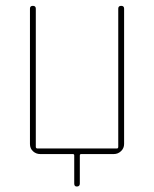

<svg xmlns="http://www.w3.org/2000/svg" viewBox="-20 -540 540 673"><path d="M121.1 0Q106.4 0 95.7 -9.8Q85 -19.5 85 -35.2V-509.8Q85 -519.5 95.2 -519.5Q105.5 -519.5 105.5 -509.8V-25.4Q105.5 -20.5 110.4 -19.5H389.6Q394.5 -19.5 394.5 -25.4V-509.8Q394.5 -519.5 404.8 -519.5Q415 -519.5 415 -509.8V-35.2Q415 -20.5 404.3 -10.3Q393.6 0 378.9 0H264.6Q259.8 0 259.8 4.9V103.5Q259.8 113.3 250 113.8Q240.2 114.3 240.2 103.5V4.9Q240.2 0 235.4 0Z"/></svg>

Font: Rounded-X Mgen+ 2m thin
Style: Regular
Weight: 100
Designer: [Source Han Sans]
Ryoko NISHIZUKA  (kana & ideographs); Paul D. Hunt (Latin, Greek & Cyrillic); Wenlong ZHANG  (bopomofo
Version: Version 1.059.20150602